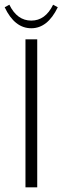

<svg xmlns="http://www.w3.org/2000/svg" viewBox="-42 -801 267 821"><path d="M66.9 -632.8H117.2V0H66.9ZM-22 -770 -2 -780.8Q31.2 -712.9 91.8 -712.9Q151.9 -712.9 185.1 -780.8L205.1 -770Q161.6 -680.2 91.8 -680.2Q20.5 -680.2 -22 -770Z"/></svg>

Font: Resagokr
Style: Light
Weight: 300
Designer: gluk
Foundry: gluk
Version: Version 0.95